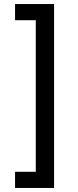

<svg xmlns="http://www.w3.org/2000/svg" viewBox="-20 -820 386 950"><path d="M247.5 110H54.5V30H157V-720H54.5V-800H247.5Z"/></svg>

Font: Geologica
Style: Regular
Weight: 400
Designer: Sindre Bremnes, Frode Helland
Foundry: Monokrom Skriftforlag AS
Version: Version 1.010; ttfautohint (v1.8.4.7-5d5b);gftools[0.9.28]